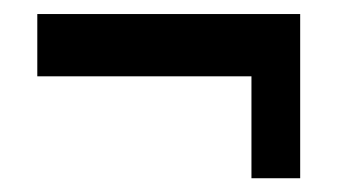

<svg xmlns="http://www.w3.org/2000/svg" viewBox="-20 -420 500 279"><path d="M402.5 -399.6V-309.1H34.2V-399.6ZM416.2 -161H345.4V-399.6H416.2Z"/></svg>

Font: Teko Variable Light
Style: Regular
Weight: 300
Designer: Manushi Parikh, Jonny Pinhorn
Foundry: Indian Type Foundry
Version: Version 3.000